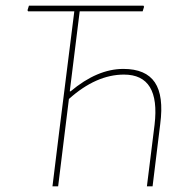

<svg xmlns="http://www.w3.org/2000/svg" viewBox="-20 -657 655 677"><path d="M165 0 189 -195 242 -617H79L77 -621L82 -637H486L488 -633L483 -617H261L226 -335H229Q323 -414 415 -414Q494 -414 526 -366.5Q558 -319 545 -220L518 0H498L525 -217Q546 -394 417 -394Q319 -394 223 -308L209 -195L185 0Z"/></svg>

Font: Alegreya Sans SC Thin
Style: Italic
Weight: 100
Italic angle: -7°
Designer: Juan Pablo del Peral
Foundry: Huerta Tipografica
Version: Version 2.007